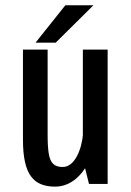

<svg xmlns="http://www.w3.org/2000/svg" viewBox="-20 -686 490 716"><path d="M184.9 10Q155.5 10 133 1Q110.5 -8 95.6 -28.3Q80.6 -48.6 73.1 -82.4Q65.6 -116.1 65.6 -166.1V-501H157.6V-182.3Q157.6 -138.6 161.9 -112.4Q166.3 -86.3 178.4 -74.8Q190.4 -63.3 213.2 -63.3Q230.1 -63.3 243.6 -74.1Q257.1 -85 266.8 -103.3Q276.5 -121.6 282.3 -143.9Q288.1 -166.1 289.8 -188.5L339.3 -185.3Q331.7 -124.4 309.8 -80.7Q287.8 -37 255.6 -13.5Q223.4 10 184.9 10ZM311.9 0 289 -91.5V-501H381.4V0ZM112.4 -526.8 223.7 -666.4H328.4L187.6 -526.8Z"/></svg>

Font: League Mono Thin Condensed
Style: Regular
Weight: 100
Width: 1
Designer: Tyler Finck
Foundry: The League of Moveable Type / Tyler Finck
Version: Version 2.300;RELEASE